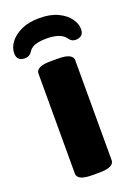

<svg xmlns="http://www.w3.org/2000/svg" viewBox="-148 -775 588 834"><g transform="rotate(-20 145.5 -358.0)"><path d="M129 2Q93 2 76.5 -6.5Q60 -15 60 -30V-493Q60 -508 76.5 -516.5Q93 -525 129 -525H161Q197 -525 213.5 -516.5Q230 -508 230 -493V-30Q230 -15 213.5 -6.5Q197 2 161 2ZM145 -718Q196 -718 230.5 -701.5Q265 -685 282.5 -660.5Q300 -636 300 -612Q300 -592 289.5 -583.5Q279 -575 263 -575Q243 -575 231 -594Q219 -610 196.5 -617Q174 -624 146 -624Q118 -624 96.5 -618.5Q75 -613 63 -596Q51 -575 28 -575Q11 -575 1 -583.5Q-9 -592 -9 -612Q-9 -637 9 -661.5Q27 -686 61.5 -702Q96 -718 145 -718Z"/></g></svg>

Font: Asap Expanded ExtraBold
Style: Regular
Weight: 800
Width: 7
Designer: Pablo Cosgaya
Foundry: Omnibus-Type
Version: Version 3.001; ttfautohint (v1.8.4.7-5d5b)